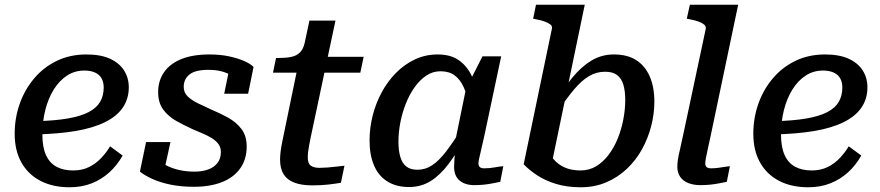

<svg xmlns="http://www.w3.org/2000/svg" viewBox="-20 -778 3715 811"><path d="M274 13Q203 13 151 -14Q99 -41 70.5 -91.5Q42 -142 42 -213Q42 -279 63 -339Q84 -399 124 -446.5Q164 -494 220 -521Q276 -548 345 -548Q405 -548 444.5 -530Q484 -512 504 -480.5Q524 -449 524 -409Q524 -361 499 -324Q474 -287 423.5 -262Q373 -237 298.5 -224.5Q224 -212 125 -210L131 -266Q211 -268 266 -277.5Q321 -287 354.5 -304.5Q388 -322 403 -348Q418 -374 418 -408Q418 -431 409 -447Q400 -463 381.5 -471.5Q363 -480 336 -480Q296 -480 263.5 -459Q231 -438 207.5 -400.5Q184 -363 171.5 -314Q159 -265 159 -209Q159 -157 174 -123.5Q189 -90 218 -74Q247 -58 289 -58Q326 -58 355 -72Q384 -86 406.5 -109.5Q429 -133 445 -160L498 -121Q475 -80 442 -50Q409 -20 367 -3.5Q325 13 274 13Z M799 11Q745 11 701 2Q657 -7 624 -22Q591 -37 571 -53L597 -178H700L670 -41Q652 -49 645 -59Q638 -69 639.5 -81.5Q641 -94 648 -106Q660 -91 683 -79Q706 -67 736.5 -60Q767 -53 802 -53Q834 -53 859 -62Q884 -71 898.5 -89.5Q913 -108 913 -136Q913 -155 903 -169Q893 -183 875.5 -194Q858 -205 836.5 -214Q815 -223 792 -233Q757 -249 724 -267.5Q691 -286 669.5 -315Q648 -344 648 -389Q648 -437 673 -473Q698 -509 746 -528.5Q794 -548 865 -548Q910 -548 947.5 -540Q985 -532 1012 -520Q1039 -508 1051 -495L1028 -382H927L949 -489Q960 -489 969.5 -481Q979 -473 983.5 -460.5Q988 -448 984 -434Q973 -449 955.5 -460Q938 -471 914.5 -477Q891 -483 860 -483Q805 -483 780.5 -463.5Q756 -444 756 -411Q756 -387 772.5 -371Q789 -355 815.5 -342Q842 -329 873 -315Q909 -300 943.5 -281Q978 -262 1000 -233Q1022 -204 1022 -159Q1022 -105 994.5 -66.5Q967 -28 917 -8.5Q867 11 799 11Z M1299 5Q1254 5 1223.5 -6.5Q1193 -18 1178 -42Q1163 -66 1163 -104Q1163 -120 1165.5 -139.5Q1168 -159 1172.5 -180.5Q1177 -202 1181 -222L1243 -522L1301 -538H1516L1502 -471H1133L1146 -533H1156Q1187 -533 1209.5 -537.5Q1232 -542 1246.5 -556Q1261 -570 1267 -597L1287 -691H1397L1292 -196Q1289 -181 1286 -165.5Q1283 -150 1281.5 -137Q1280 -124 1280 -114Q1280 -88 1292.5 -78.5Q1305 -69 1330 -69Q1344 -69 1364 -70.5Q1384 -72 1403.5 -74.5Q1423 -77 1435 -78L1420 -6Q1398 -2 1367 1.5Q1336 5 1299 5Z M2000 -364 1961 -334Q1953 -378 1938.5 -410Q1924 -442 1900.5 -459.5Q1877 -477 1841 -477Q1808 -477 1781 -459Q1754 -441 1732 -410.5Q1710 -380 1694.5 -341Q1679 -302 1671 -260.5Q1663 -219 1663 -180Q1663 -142 1671 -115Q1679 -88 1696.5 -74.5Q1714 -61 1743 -61Q1777 -61 1805.5 -80Q1834 -99 1863 -136.5Q1892 -174 1926 -229L1945 -198Q1911 -134 1875.5 -86.5Q1840 -39 1799.5 -13.5Q1759 12 1708 12Q1653 12 1615.5 -12Q1578 -36 1559.5 -80Q1541 -124 1541 -185Q1541 -237 1554 -289Q1567 -341 1592 -387.5Q1617 -434 1652.5 -470Q1688 -506 1732.5 -527Q1777 -548 1829 -548Q1883 -548 1917.5 -524Q1952 -500 1972 -458.5Q1992 -417 2000 -364ZM2097 -540 2027 -210Q2019 -173 2013 -148Q2007 -123 2004 -109Q2001 -95 2001 -88Q2001 -77 2007 -72Q2013 -67 2025 -67Q2048 -67 2069.5 -71Q2091 -75 2106 -76L2093 -10Q2078 -7 2060.5 -3.5Q2043 0 2024 2Q2005 4 1983 4Q1957 4 1937.5 -5Q1918 -14 1908 -31Q1898 -48 1898 -74Q1898 -84 1899.5 -105.5Q1901 -127 1904 -157L1896 -148L1950 -412L1957 -420L2018 -540Z M2432 -58Q2469 -58 2498.5 -76Q2528 -94 2551 -124.5Q2574 -155 2589.5 -193.5Q2605 -232 2613 -274Q2621 -316 2621 -355Q2621 -394 2613 -420.5Q2605 -447 2586.5 -461Q2568 -475 2536 -475Q2499 -475 2468 -456.5Q2437 -438 2406 -401.5Q2375 -365 2338 -310L2323 -340Q2359 -403 2397 -449.5Q2435 -496 2478 -522Q2521 -548 2573 -548Q2630 -548 2667.5 -524Q2705 -500 2724.5 -455Q2744 -410 2744 -349Q2744 -297 2730.5 -245Q2717 -193 2691.5 -147Q2666 -101 2628 -65Q2590 -29 2541 -8Q2492 13 2433 13Q2375 13 2329 -1Q2283 -15 2249 -37.5Q2215 -60 2192 -84L2311 -656Q2314 -667 2305.5 -674Q2297 -681 2281 -687Q2265 -693 2242 -697L2232 -699L2244 -758H2450L2307 -70Q2298 -79 2293.5 -88.5Q2289 -98 2287 -108.5Q2285 -119 2286.5 -129.5Q2288 -140 2292 -151Q2301 -127 2318.5 -105.5Q2336 -84 2364.5 -71Q2393 -58 2432 -58Z M2961 -656Q2963 -667 2954.5 -674Q2946 -681 2930 -687Q2914 -693 2891 -697L2881 -699L2894 -758H3098L2983 -210Q2975 -173 2969.5 -148Q2964 -123 2961.5 -109Q2959 -95 2959 -88Q2959 -77 2965 -72Q2971 -67 2984 -67Q2999 -67 3013 -69Q3027 -71 3040 -73Q3053 -75 3063 -76L3050 -10Q3035 -7 3017 -3.5Q2999 0 2979.5 2Q2960 4 2939 4Q2910 4 2888 -4.5Q2866 -13 2853.5 -30.5Q2841 -48 2841 -74Q2841 -88 2843.5 -104.5Q2846 -121 2852.5 -148Q2859 -175 2868 -219Z M3394 13Q3323 13 3271 -14Q3219 -41 3190.5 -91.5Q3162 -142 3162 -213Q3162 -279 3183 -339Q3204 -399 3244 -446.5Q3284 -494 3340 -521Q3396 -548 3465 -548Q3525 -548 3564.5 -530Q3604 -512 3624 -480.5Q3644 -449 3644 -409Q3644 -361 3619 -324Q3594 -287 3543.5 -262Q3493 -237 3418.5 -224.5Q3344 -212 3245 -210L3251 -266Q3331 -268 3386 -277.5Q3441 -287 3474.5 -304.5Q3508 -322 3523 -348Q3538 -374 3538 -408Q3538 -431 3529 -447Q3520 -463 3501.5 -471.5Q3483 -480 3456 -480Q3416 -480 3383.5 -459Q3351 -438 3327.5 -400.5Q3304 -363 3291.5 -314Q3279 -265 3279 -209Q3279 -157 3294 -123.5Q3309 -90 3338 -74Q3367 -58 3409 -58Q3446 -58 3475 -72Q3504 -86 3526.5 -109.5Q3549 -133 3565 -160L3618 -121Q3595 -80 3562 -50Q3529 -20 3487 -3.5Q3445 13 3394 13Z"/></svg>

Font: Roboto Serif 20pt Medium
Style: Italic
Weight: 500
Italic angle: -10°
Version: Version 1.008